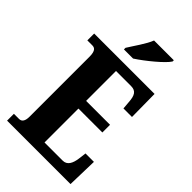

<svg xmlns="http://www.w3.org/2000/svg" viewBox="-275 -1022 1113 1113"><g transform="rotate(45 281.5 -465.5)"><path d="M205 -784V-771H280C339 -809 433 -886 454 -921V-931H292C275 -886 230 -825 205 -784ZM18 0H538L543 -187H474L468 -139C462 -95 446 -64 410 -64H261V-342H457V-405H261V-650H385C424 -650 438 -626 441 -575L445 -527H515L513 -714H18V-658H58C76 -658 94 -651 94 -600V-109C94 -74 83 -56 60 -56H18Z"/></g></svg>

Font: Noto Serif Hebrew ExtraCondensed Black
Style: Regular
Weight: 900
Width: 2
Designer: Monotype Design Team
Foundry: Monotype Imaging Inc.
Version: Version 2.004